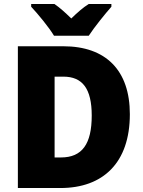

<svg xmlns="http://www.w3.org/2000/svg" viewBox="-20 -947 720 967"><path d="M252 -767H427C455 -810 510 -878 541 -913V-927H427C397 -908 371 -885 339 -854C307 -885 283 -907 254 -927H137V-913C170 -878 227 -809 252 -767ZM634 -372C634 -593 513 -714 299 -714H70V0H284C499 0 634 -127 634 -372ZM442 -365C442 -222 394 -154 287 -154H255V-561H299C395 -561 442 -501 442 -365Z"/></svg>

Font: Noto Sans Georgian SemiCondensed Black
Style: Regular
Weight: 900
Width: 4
Designer: Monotype Design Team, Akaki Razmadze
Foundry: Google LLC
Version: Version 2.005